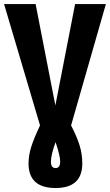

<svg xmlns="http://www.w3.org/2000/svg" viewBox="-29 -713 546 954"><path d="M497.1 -692.9 324.2 -89.8Q353.5 -33.2 366.7 10Q379.9 53.2 379.9 99.1Q379.9 221.2 247.1 221.2Q112.8 221.2 112.8 99.1Q112.8 59.6 126 17.3Q139.2 -24.9 169.9 -89.8L-8.8 -692.9H147.9L246.1 -189L344.2 -692.9ZM270 89.8Q270 61 247.1 -6.8Q224.1 56.6 224.1 90.8Q224.1 122.1 247.1 122.1Q270 122.1 270 89.8Z"/></svg>

Font: Fira Sans Compressed
Style: Bold
Weight: 700
Width: 1
Designer: Carrois Corporate & Edenspiekermann AG
Foundry: Carrois Corporate GbR & Edenspiekermann AG
Version: Version 4.203;PS 004.203;hotconv 1.0.88;makeotf.lib2.5.64775